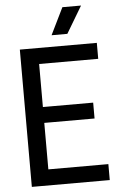

<svg xmlns="http://www.w3.org/2000/svg" viewBox="-62 -989 633 1031"><g transform="rotate(-5 254.5 -473.5)"><path d="M67 0V-740H482V-654H163.5V-422H434.5V-336.5H163.5V-86H487V0ZM243.5 -802 314.5 -947H415L328.5 -802Z"/></g></svg>

Font: Encode Sans Cnd Md
Style: Regular
Weight: 500
Width: 3
Designer: Multiple Designers
Foundry: Impallari Type
Version: Version 3.002; ttfautohint (v1.8.3) -l 8 -r 50 -G 200 -x 14 